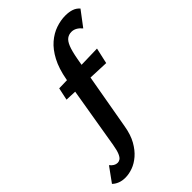

<svg xmlns="http://www.w3.org/2000/svg" viewBox="-430 -825 1225 1225"><g transform="rotate(-45 182.5 -212.5)"><path d="M-53 289Q-82 289 -104.5 280Q-127 271 -142 256L-71 158Q-60 172 -47.5 179.5Q-35 187 -21 187Q-9 187 2 179.5Q13 172 22.5 150Q32 128 39 86L124 -421Q139 -504 169 -560.5Q199 -617 238 -650.5Q277 -684 321 -699Q365 -714 407 -714Q440 -714 465 -705.5Q490 -697 507 -677L430 -575Q414 -594 397 -603.5Q380 -613 361 -613Q338 -613 320.5 -600.5Q303 -588 290 -556Q277 -524 266 -463L175 54Q164 119 139 163.5Q114 208 81.5 236Q49 264 14 276.5Q-21 289 -53 289ZM33 -329 51 -413 401 -422 377 -315Z"/></g></svg>

Font: Ysabeau Infant ExtraBold
Style: Italic
Weight: 800
Italic angle: -12°
Designer: Christian Thalmann (Catharsis Fonts)
Version: Version 2.001;gftools[0.9.30]; featfreeze: ss01,ss02,lnum